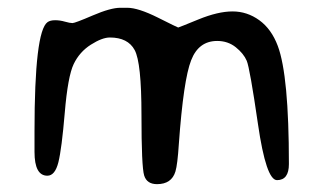

<svg xmlns="http://www.w3.org/2000/svg" viewBox="-20 -490 821 489"><path d="M100.6 -42.5Q67.9 -42.5 67.9 -103V-156.2Q67.9 -410.2 101.1 -433.6Q107.9 -438.5 120.4 -438.5Q132.8 -438.5 145.5 -434.8Q158.2 -431.2 164.6 -431.2Q170.9 -431.2 216.3 -450.7Q261.7 -470.2 286.6 -470.2H304.2Q332 -470.2 382.3 -445.1Q432.6 -419.9 433.8 -419.9Q435.1 -419.9 485.1 -440.4Q535.2 -460.9 572.3 -460.9Q609.4 -460.9 640.4 -438.5Q671.4 -416 687.5 -373Q715.8 -297.4 715.8 -72.3Q715.8 -31.2 685.5 -31.2Q657.7 -31.2 637 -174.1Q616.2 -316.9 608.4 -335.2Q600.6 -353.5 580.6 -369.6Q560.5 -385.7 533.2 -385.7Q485.8 -385.7 466.8 -336.4Q447.3 -287.1 435.5 -123.5Q432.1 -70.8 426.8 -53.2Q417 -21 379.9 -21Q354 -21 347.2 -43Q340.3 -64.9 340.3 -197.8Q340.3 -330.6 323 -362.5Q305.7 -394.5 259.8 -394.5Q240.2 -394.5 211.4 -376.2Q182.6 -357.9 167.7 -326.9Q152.8 -295.9 145 -203.4Q137.2 -110.8 128.7 -76.7Q120.1 -42.5 100.6 -42.5Z"/></svg>

Font: Averia Sans Libre Light
Style: Regular
Weight: 300
Version: Version 1.002